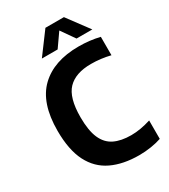

<svg xmlns="http://www.w3.org/2000/svg" viewBox="-229 -1055 1029 1170"><g transform="rotate(-30 286.0 -470.0)"><path d="M396 9.5Q283 9.5 202.8 -28.8Q122.5 -67 80 -150.2Q37.5 -233.5 37.5 -368.5Q37.5 -563.5 134 -656.5Q230.5 -749.5 405 -749.5Q483 -749.5 552.5 -732.5V-603Q485.5 -619.5 417 -619.5Q308.5 -619.5 254.2 -563.5Q200 -507.5 200 -370.5Q200 -276 224 -221.5Q248 -167 295.5 -143.8Q343 -120.5 414 -120.5Q447 -120.5 481.5 -126.5Q516 -132.5 552.5 -144V-14.5Q520.5 -3.5 479.2 3Q438 9.5 396 9.5ZM175 -797.5 287.5 -949H417.5L530 -797.5H419L352.5 -892.5L286 -797.5Z"/></g></svg>

Font: Encode Sans SemiCondensed SemiCondensed
Style: Bold
Weight: 700
Width: 4
Designer: Multiple Designers
Foundry: Impallari Type
Version: Version 3.000; ttfautohint (v1.8.3) -l 8 -r 50 -G 200 -x 14 